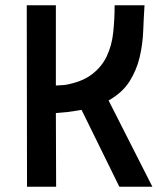

<svg xmlns="http://www.w3.org/2000/svg" viewBox="-20 -712 632 732"><path d="M531 -692Q528 -645 526 -594Q524 -543 512.5 -494Q501 -445 474 -402Q447 -359 394 -329L561 0H435L291 -293Q279 -291 265.5 -289Q252 -287 238 -285L193 -281L194 0H83L82 -692H193V-386L227 -388Q291 -399 329 -427.5Q367 -456 386.5 -496.5Q406 -537 411.5 -587Q417 -637 417 -692Z"/></svg>

Font: Panefresco 750wt
Style: Regular
Weight: 750
Foundry: Campivisivi & Chank Co
Version: Version 1.000